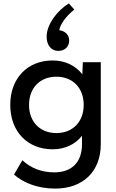

<svg xmlns="http://www.w3.org/2000/svg" viewBox="-20 -864 680 1124"><path d="M303 240C465 240 570 141 570 -20V-500H465L462 -429C422 -480 362 -510 288 -510C141 -510 40 -406 40 -250C40 -94 141 10 288 10C361 10 420 -19 460 -69V-20C460 86 400 145 298 145C221 145 159 119 111 74L62 158C116 205 198 240 303 240ZM310 -85C214 -85 150 -151 150 -250C150 -349 214 -415 310 -415C406 -415 470 -349 470 -250C470 -151 406 -85 310 -85ZM321 -566C359 -566 385 -590 385 -627C385 -660 361 -683 327 -687C332 -721 365 -768 415 -808L383 -844C319 -805 253 -724 253 -649C253 -596 283 -566 321 -566Z"/></svg>

Font: Gully Medium
Style: Regular
Weight: 500
Designer: jaikishan Patel
Foundry: MagicType
Version: Version 1.000;Glyphs 3.2 (3242)